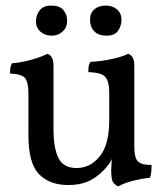

<svg xmlns="http://www.w3.org/2000/svg" viewBox="-20 -660 604 689"><path d="M225 4Q158 4 120 -35Q82 -74 82 -174V-325Q82 -360 72 -377Q62 -394 16 -396Q16 -407 17 -415.5Q18 -424 23 -433Q54 -435 90.5 -445Q127 -455 150 -467Q159 -464 165.5 -454.5Q172 -445 172 -423V-196Q172 -128 190 -92.5Q208 -57 255 -57Q304 -57 338 -99Q372 -141 372 -228V-330Q372 -365 359 -382.5Q346 -400 297 -401Q297 -412 298 -420.5Q299 -429 304 -438Q343 -440 380.5 -448Q418 -456 440 -467Q449 -464 455.5 -454.5Q462 -445 462 -423V-133L384 -96Q379 -82 370 -70Q361 -58 350 -47Q324 -21 295 -8.5Q266 4 225 4ZM404 9Q394 4 386.5 -5Q379 -14 379 -49Q379 -60 380.5 -80Q382 -100 389 -136H462Q462 -112 466 -97Q470 -82 483 -75Q496 -68 524 -68Q524 -58 523 -45Q522 -32 518 -22Q493 -20 460 -12Q427 -4 404 9ZM362 -532Q333 -532 318 -548Q303 -564 303 -589Q303 -613 318.5 -626.5Q334 -640 359 -640Q384 -640 400 -626Q416 -612 416 -589Q416 -568 404 -550Q392 -532 362 -532ZM166 -532Q141 -532 125 -546.5Q109 -561 109 -583Q109 -605 122 -622.5Q135 -640 164 -640Q194 -640 207.5 -624Q221 -608 221 -585Q221 -562 205 -547Q189 -532 166 -532Z"/></svg>

Font: Vollkorn
Style: Regular
Weight: 400
Designer: Friedrich Althausen
Foundry: Friedrich Althausen
Version: Version 4.104